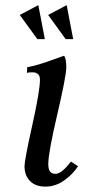

<svg xmlns="http://www.w3.org/2000/svg" viewBox="-20 -711 358 734"><path d="M225.1 -498Q233.4 -486.8 233.4 -454.1Q233.4 -420.4 199 -273.7Q164.6 -127 164.6 -84Q164.6 -64.5 171.1 -55.4Q177.7 -46.4 191.9 -46.4Q215.8 -46.4 251 -93.3L278.3 -75.7Q258.8 -44.9 225.3 -21.2Q191.9 2.4 153.8 2.4Q115.7 2.4 94.7 -19Q73.7 -40.5 73.7 -75.7Q73.7 -98.6 103.3 -231.9Q132.8 -365.2 132.8 -406.2Q132.8 -434.6 103.5 -434.6Q90.8 -434.6 83 -432.6L84 -454.1Q105.5 -458 127.9 -464.6Q150.4 -471.2 182.6 -482.9Q214.8 -494.6 225.1 -498ZM151.4 -561.5H122.6L55.7 -653.8L126.5 -691.4ZM259.8 -561.5H231L164.1 -653.8L234.9 -691.4Z"/></svg>

Font: Flanker
Style: Italic
Weight: 400
Italic angle: -12°
Designer: Flanker
Version: Version 2.027